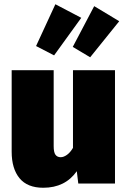

<svg xmlns="http://www.w3.org/2000/svg" viewBox="-20 -865 604 905"><path d="M522 0H349L342 -58Q287 20 184 20Q109 20 72 -25Q35 -70 35 -150V-534H233V-176Q233 -147 241.5 -135.5Q250 -124 266 -124Q280 -124 295.5 -135Q311 -146 324 -168V-534H522ZM363 -781 235 -604 150 -648 241 -845ZM542 -765 405 -595 323 -644 424 -836Z"/></svg>

Font: FiraGO Heavy
Style: Regular
Weight: 900
Designer: bBox Type
Foundry: bBox Type GmbH
Version: Version 1.001